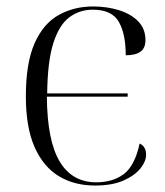

<svg xmlns="http://www.w3.org/2000/svg" viewBox="-20 -564 512 594"><path d="M274 10Q210 10 162 -19Q114 -48 87 -109Q60 -170 60 -266Q60 -369 87 -430Q114 -491 161.5 -517.5Q209 -544 268 -544Q311 -544 348 -532.5Q385 -521 407.5 -498Q430 -475 430 -440Q430 -415 414.5 -404Q399 -393 369 -393Q369 -459 347.5 -496.5Q326 -534 267 -534Q226 -534 194.5 -510.5Q163 -487 145 -430.5Q127 -374 126 -275H375V-265H125Q126 -129 164.5 -64.5Q203 0 278 0Q329 0 363 -25.5Q397 -51 412 -120Q432 -111 432 -85Q432 -65 414.5 -43Q397 -21 362 -5.5Q327 10 274 10Z"/></svg>

Font: Noto Serif Display Light
Style: Regular
Weight: 300
Designer: Monotype Design Team
Foundry: Monotype Imaging Inc.
Version: Version 2.009